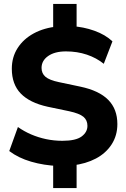

<svg xmlns="http://www.w3.org/2000/svg" viewBox="-20 -840 640 975"><path d="M250 115V-22L277 3Q203 0 138 -19Q73 -38 27 -73L71 -195Q102 -173 138 -157.5Q174 -142 214 -133.5Q254 -125 297 -125Q365 -125 394.5 -147Q424 -169 424 -201Q424 -230 403.5 -247Q383 -264 332 -275L222 -298Q131 -318 85.5 -365Q40 -412 40 -491Q40 -550 69.5 -596Q99 -642 151.5 -670.5Q204 -699 275 -706L250 -690V-820H369V-690L344 -707Q403 -704 459 -684Q515 -664 551 -630L507 -516Q470 -546 421 -562.5Q372 -579 315 -579Q258 -579 224.5 -555.5Q191 -532 191 -495Q191 -467 211 -450Q231 -433 279 -423L388 -400Q483 -380 529.5 -333Q576 -286 576 -210Q576 -152 547 -107Q518 -62 467 -35Q416 -8 348 0L369 -22V115Z"/></svg>

Font: Nunito Sans 11pt ExtraBold
Style: Regular
Weight: 800
Version: Version 3.101;gftools[0.9.27]